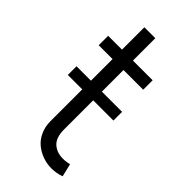

<svg xmlns="http://www.w3.org/2000/svg" viewBox="-218 -731 794 794"><g transform="rotate(45 179.0 -333.5)"><path d="M34.7 -313V-363.8H119.1V-490.2H38.1V-545.4H119.1V-676.3H183.1V-545.4H298.3V-490.2H183.1V-363.8H301.3V-313H183.1V-142.6Q183.1 -95.2 206.1 -74.5Q229 -53.7 265.1 -53.7Q284.7 -53.7 302.2 -58.6L315.9 -1.5Q288.6 8.3 259.8 8.3Q232.9 8.3 208.3 -0.5Q183.6 -9.3 163.3 -25.9Q143.1 -42.5 131.1 -68.8Q119.1 -95.2 119.1 -127.4V-313Z"/></g></svg>

Font: Interop Light
Style: Regular
Weight: 300
Designer: Rasmus Andersson, Google, Jang Haemin
Foundry: jhaemin
Version: Version 1.007